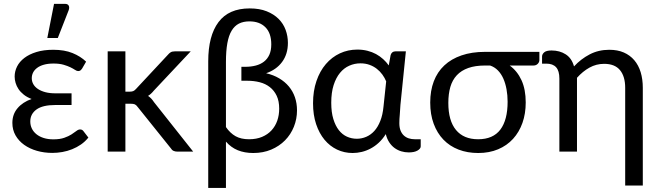

<svg xmlns="http://www.w3.org/2000/svg" viewBox="-20 -766 3333 970"><path d="M426.5 -71Q410 -50.5 389 -36Q368 -21.5 344.2 -12Q320.5 -2.5 295 2Q269.5 6.5 244.5 6.5Q203 6.5 166.5 -4Q130 -14.5 102.2 -34.2Q74.5 -54 58.5 -82Q42.5 -110 42.5 -145Q42.5 -188.5 68.5 -219.2Q94.5 -250 139.5 -266Q116 -275 99.8 -288Q83.5 -301 73.5 -316Q63.5 -331 58.8 -347.2Q54 -363.5 54 -379Q54 -405.5 66.2 -430Q78.5 -454.5 103 -473.2Q127.5 -492 164 -503.2Q200.5 -514.5 249.5 -514.5Q305.5 -514.5 346.2 -498Q387 -481.5 415 -454.5L395 -420Q389.5 -412 385.2 -409.5Q381 -407 374.5 -407Q368 -407 359 -413Q350 -419 335.8 -426Q321.5 -433 300.8 -439Q280 -445 250.5 -445Q222.5 -445 202 -439.2Q181.5 -433.5 167.8 -423.2Q154 -413 147.2 -399.5Q140.5 -386 140.5 -371Q140.5 -354.5 148.5 -340.5Q156.5 -326.5 172 -316.2Q187.5 -306 209.5 -300.2Q231.5 -294.5 259.5 -294.5H341.5V-235.5H259.5Q195.5 -235.5 164.2 -212.8Q133 -190 133 -152.5Q133 -133 141 -116.5Q149 -100 164.2 -87.8Q179.5 -75.5 201 -68.8Q222.5 -62 249.5 -62Q282.5 -62 304.5 -69.8Q326.5 -77.5 341.2 -87Q356 -96.5 365.8 -104.2Q375.5 -112 384.5 -112Q395.5 -112 401.5 -103.5ZM219 -574 253 -746.5H308.5Q322 -746.5 327 -737.8Q332 -729 327 -714.5L272 -574Z M613.5 -506.5V-303H636.5Q646.5 -303 653.2 -305.8Q660 -308.5 667.5 -317L827.5 -488.5Q834.5 -497 842.2 -501.8Q850 -506.5 863 -506.5H943.5L757 -308Q743.5 -291 728 -281.5Q737 -275.5 744.2 -267.8Q751.5 -260 758 -250L956 0H876.5Q865 0 856.8 -3.8Q848.5 -7.5 842.5 -17.5L676 -225Q668.5 -235.5 661.2 -238.8Q654 -242 639 -242H613.5V0H524V-506.5Z M1121.5 -124Q1143 -93 1170.2 -77.8Q1197.5 -62.5 1238 -62.5Q1275.5 -62.5 1304 -74.5Q1332.5 -86.5 1351.8 -107.5Q1371 -128.5 1380.8 -156.5Q1390.5 -184.5 1390.5 -217Q1390.5 -255.5 1377.8 -282.2Q1365 -309 1343.2 -326Q1321.5 -343 1292.2 -350.5Q1263 -358 1230 -358H1199.5V-428.5H1219.5Q1248 -428.5 1272 -434.8Q1296 -441 1313.5 -454.5Q1331 -468 1340.8 -489.5Q1350.5 -511 1350.5 -542Q1350.5 -598.5 1321 -628.2Q1291.5 -658 1240 -658Q1209.5 -658 1187.2 -646.8Q1165 -635.5 1150.2 -611Q1135.5 -586.5 1128.5 -547.5Q1121.5 -508.5 1121.5 -453ZM1032 -456Q1032 -585 1083.8 -654.2Q1135.5 -723.5 1241.5 -723.5Q1291 -723.5 1327.2 -709Q1363.5 -694.5 1387.5 -670.5Q1411.5 -646.5 1423 -615Q1434.5 -583.5 1434.5 -549.5Q1434.5 -492.5 1405.2 -453Q1376 -413.5 1324.5 -396Q1361.5 -387.5 1390.5 -370.2Q1419.5 -353 1439.5 -329Q1459.5 -305 1470 -274.5Q1480.5 -244 1480.5 -208.5Q1480.5 -165 1464.8 -125.8Q1449 -86.5 1420 -57Q1391 -27.5 1350.2 -10.2Q1309.5 7 1259.5 7Q1215.5 7 1181.2 -7Q1147 -21 1121.5 -50.5V183.5H1032Z M1931 -355Q1923.5 -373 1911.8 -389.2Q1900 -405.5 1883.8 -418.2Q1867.5 -431 1846.8 -438.5Q1826 -446 1801 -446Q1771.5 -446 1744.8 -434.2Q1718 -422.5 1697.8 -398Q1677.5 -373.5 1665.5 -336Q1653.5 -298.5 1653.5 -247Q1653.5 -199 1664 -164.8Q1674.5 -130.5 1692 -108.2Q1709.5 -86 1733 -75.5Q1756.5 -65 1782.5 -65Q1807.5 -65 1830.2 -74.8Q1853 -84.5 1871 -104.2Q1889 -124 1901.2 -154.8Q1913.5 -185.5 1917.5 -227.5ZM2105.5 -62.5V-26.5Q2105.5 -15 2089.5 -5.5Q2073.5 4 2045 4Q2025.5 4 2007.2 -1.5Q1989 -7 1973.5 -18.2Q1958 -29.5 1946.5 -47Q1935 -64.5 1929 -88.5Q1913 -63 1893.5 -45Q1874 -27 1852.2 -15.5Q1830.5 -4 1807.5 1.5Q1784.5 7 1761.5 7Q1719.5 7 1683 -10.2Q1646.5 -27.5 1619.5 -60Q1592.5 -92.5 1577 -139Q1561.5 -185.5 1561.5 -244.5Q1561.5 -306.5 1578.8 -356.8Q1596 -407 1626.2 -442.2Q1656.5 -477.5 1697.2 -496.5Q1738 -515.5 1785.5 -515.5Q1812.5 -515.5 1836.2 -509.5Q1860 -503.5 1879.8 -492.8Q1899.5 -482 1915.8 -467.2Q1932 -452.5 1944 -435.5L1953.5 -488Q1959.5 -506.5 1977.5 -506.5H2030.5L2003 -236Q2002 -211.5 1999.8 -187.8Q1997.5 -164 1997.5 -144Q1997.5 -122 2003.5 -106.8Q2009.5 -91.5 2020.2 -81.5Q2031 -71.5 2045.2 -67Q2059.5 -62.5 2076 -62.5Z M2430.5 -435Q2381 -435 2345.8 -422.5Q2310.5 -410 2288 -386Q2265.5 -362 2255.2 -326.8Q2245 -291.5 2245 -246Q2245 -156 2283.8 -109.2Q2322.5 -62.5 2395.5 -62.5Q2471 -62.5 2507.8 -111.2Q2544.5 -160 2544.5 -252Q2544.5 -285 2539 -315Q2533.5 -345 2522.8 -369.2Q2512 -393.5 2495.2 -410.5Q2478.5 -427.5 2456 -435ZM2705 -504V-462Q2705 -457.5 2703 -452.8Q2701 -448 2697.2 -444Q2693.5 -440 2688 -437.5Q2682.5 -435 2675.5 -435H2555Q2593.5 -407 2614.8 -360.5Q2636 -314 2636 -248.5Q2636 -192 2619.5 -145.2Q2603 -98.5 2572 -64.5Q2541 -30.5 2496.5 -11.8Q2452 7 2396 7Q2341.5 7 2296.8 -10.2Q2252 -27.5 2220.2 -60.5Q2188.5 -93.5 2171 -140.8Q2153.5 -188 2153.5 -248Q2153.5 -307.5 2171.5 -355Q2189.5 -402.5 2224.8 -435.5Q2260 -468.5 2311.8 -486.2Q2363.5 -504 2430.5 -504Z M2718.5 -480.5Q2718.5 -492 2729.2 -501.5Q2740 -511 2766.5 -511Q2807.5 -511 2838 -491.5Q2868.5 -472 2880 -430.5Q2914.5 -468 2959 -491.2Q3003.5 -514.5 3058 -514.5Q3100 -514.5 3131.5 -500.8Q3163 -487 3184.5 -461.8Q3206 -436.5 3216.8 -401Q3227.5 -365.5 3227.5 -322.5V171.5H3138.5V-322.5Q3138.5 -380 3112.2 -411.8Q3086 -443.5 3032 -443.5Q2992.5 -443.5 2958.2 -424.5Q2924 -405.5 2895 -373V0H2806V-369Q2806 -408 2789.5 -426.2Q2773 -444.5 2740 -444.5H2718.5Z"/></svg>

Font: Lato 2
Style: Regular
Weight: 400
Designer: Lukasz Dziedzic with Adam Twardoch and Botio Nikoltchev
Foundry: tyPoland Lukasz Dziedzic
Version: Version 2.015; 2015-08-06; http://www.latofonts.com/